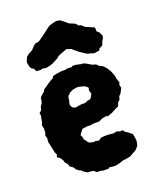

<svg xmlns="http://www.w3.org/2000/svg" viewBox="-143 -837 779 945"><g transform="rotate(-20 247.0 -364.5)"><path d="M234 21 223 18 199 17 190 7 176 4 158 3 141 -7 129 -18 120 -21 109 -30 100 -44 84 -55 80 -69 69 -80 65 -93 56 -108 41 -119 45 -132 39 -144 35 -164 30 -187 26 -203 28 -224 23 -239 28 -250 29 -273 25 -292 32 -309 33 -320 37 -339 34 -351 47 -363 51 -380 62 -395 65 -409 66 -420 76 -432 91 -444 95 -453 108 -462 122 -472 141 -484 154 -491 160 -501 177 -505 203 -509H224L239 -512L261 -511L266 -515H282L308 -509L322 -508L335 -502L347 -495L358 -488L378 -482L391 -470L406 -463L420 -449L426 -440L434 -428L442 -409L447 -394L448 -383L456 -359L451 -349L455 -332L450 -322L443 -308L431 -295L428 -281L416 -269L409 -251L393 -244L371 -232L346 -223L335 -226L316 -222L296 -213H281H266L248 -210L234 -211L206 -207L197 -195L187 -181L193 -169L195 -156L202 -148L210 -136L218 -131L238 -127L246 -129L264 -125L271 -131L282 -136L310 -137L336 -135L344 -134L361 -138L376 -132L392 -133L395 -125L417 -110L431 -98L434 -84L437 -62L432 -37L426 -30L415 -18L394 -7L381 1L360 5L342 7L327 12L305 18L289 19L266 16L261 21ZM209 -318H217L229 -321H236L244 -323L259 -322L269 -325L278 -329L289 -330L297 -336L301 -344L307 -355L302 -371V-379L305 -386L298 -394L289 -400L280 -403L270 -405L259 -408H246L230 -405L223 -402L210 -396L205 -390L198 -384L194 -374L193 -361L190 -352L188 -339L191 -331L198 -322ZM91 -551 83 -568 74 -571 66 -583 61 -609 71 -633 84 -644 105 -655 122 -673 134 -682 151 -684 168 -696 189 -711 216 -732 228 -740 248 -746 266 -750 286 -747 307 -730 323 -717 350 -706 363 -692 374 -689 391 -674 417 -663 435 -655 436 -634 447 -625 457 -604 453 -591 446 -579 439 -560 419 -549 417 -541 387 -537 368 -544H361L349 -550L318 -571L299 -587L288 -596L266 -603L232 -590L220 -585L208 -575L177 -559L165 -555L143 -550L123 -553L114 -550Z"/></g></svg>

Font: Winky Rough
Style: Bold
Weight: 700
Designer: Simon Atzbach
Foundry: typofactur
Version: Version 1.206; ttfautohint (v1.8.4.7-5d5b)